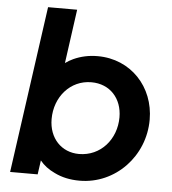

<svg xmlns="http://www.w3.org/2000/svg" viewBox="-54 -806 779 868"><g transform="rotate(5 335.5 -372.5)"><path d="M339 12C501 12 631 -124 631 -290C631 -439 523 -556 372 -556C332 -556 296 -548 263 -533C250 -527 238 -520 227 -512L261 -757H129L23 0H148L157 -64C174 -43 196 -26 224 -13C258 4 296 12 339 12ZM326 -108C246 -108 189 -168 189 -255C189 -355 258 -436 354 -436C439 -436 494 -374 494 -289C494 -189 424 -108 326 -108Z"/></g></svg>

Font: Plus Jakarta Sans
Style: Bold Italic
Weight: 700
Italic angle: -8°
Designer: Gumpita Rahayu
Foundry: Tokotype
Version: Version 2.071;gftools[0.9.30]